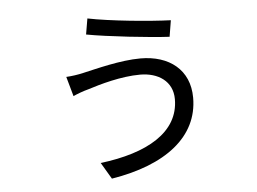

<svg xmlns="http://www.w3.org/2000/svg" viewBox="-49 -670 1053 786"><g transform="rotate(-5 478.0 -277.0)"><path d="M665.1 -247.9C665.1 -110.8 530.9 -36.9 339.8 -13.8L380 54C603 18.1 740.1 -86.3 740.1 -247.2C740.1 -362.2 657 -426.1 539.1 -426.1C456 -426.1 354 -399.1 300.1 -387.1C279.1 -382.1 252.1 -378.2 230.1 -377.1L252.8 -296.2C267.8 -303.3 293 -312.9 316.1 -318.9C366.1 -334.9 453.1 -360.1 532 -360.1C605.8 -360.1 665.1 -321.7 665.1 -247.9ZM337 -608 326 -543C410.2 -527 587.7 -507.8 665.8 -503.9L676.8 -571C589.8 -573.9 426.1 -589.8 337 -608Z"/></g></svg>

Font: Karasuma Gothic
Style: Regular
Weight: 400
Designer: Rasmus Andersson, Ryoko Nishizuka
Foundry: Genbu
Version: Version 1.00